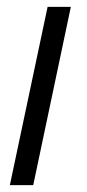

<svg xmlns="http://www.w3.org/2000/svg" viewBox="-20 -541 253 561"><path d="M119.1 -521H187L77.1 0H8.8Z"/></svg>

Font: Rawline
Style: Italic
Weight: 400
Italic angle: -12°
Designer: Matt McInerney, Pablo Impallari, Rodrigo Fuenzalida
Foundry: Matt McInerney, Pablo Impallari, Rodrigo Fuenzalida
Version: Version 4.020;PS 004.020;hotconv 1.0.88;makeotf.lib2.5.64775